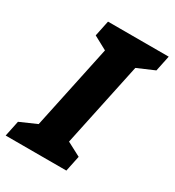

<svg xmlns="http://www.w3.org/2000/svg" viewBox="-210 -815 832 915"><g transform="rotate(30 205.5 -357.0)"><path d="M-37 0H297L315 -86L239 -126L337 -588L430 -628L448 -714H114L96 -628L170 -588L72 -126L-19 -86Z"/></g></svg>

Font: Noto Sans ExtraCondensed Black
Style: Italic
Weight: 900
Width: 2
Italic angle: -12°
Designer: Monotype Design Team
Foundry: Monotype Imaging Inc.
Version: Version 2.013